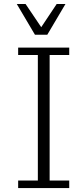

<svg xmlns="http://www.w3.org/2000/svg" viewBox="-20 -951 424 971"><path d="M64.9 -930.7 156.7 -775.4H219.2L311 -930.7H266.6L188.5 -813.5L109.4 -930.7ZM330.1 -710.4H71.8V-672.9H171.4V-38.1H71.8V0H330.1V-38.1H231V-672.9H330.1Z"/></svg>

Font: My Font
Style: ExtraLight
Weight: 500
Designer: Vernon Adams
Foundry: newtypography
Version: Version 0.001